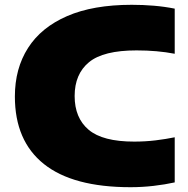

<svg xmlns="http://www.w3.org/2000/svg" viewBox="-20 -770 784 800"><path d="M524 10Q284 10 163 -86.5Q42 -183 42 -368Q42 -484.5 96.8 -570.2Q151.5 -656 259.8 -703Q368 -750 529 -750Q576.5 -750 621 -746.2Q665.5 -742.5 708 -734V-546Q671.5 -553 632 -556.5Q592.5 -560 549 -560Q410.5 -560 350.8 -510.8Q291 -461.5 291 -370Q291 -278.5 349.5 -229.2Q408 -180 539 -180Q585.5 -180 628.5 -185.2Q671.5 -190.5 708 -198V-10Q667.5 -1 619.8 4.5Q572 10 524 10Z"/></svg>

Font: Encode Sans Expanded Expanded Black
Style: Regular
Weight: 900
Width: 7
Designer: Multiple Designers
Foundry: Impallari Type
Version: Version 3.000; ttfautohint (v1.8.3) -l 8 -r 50 -G 200 -x 14 